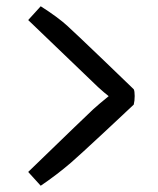

<svg xmlns="http://www.w3.org/2000/svg" viewBox="-20 -565 506 613"><path d="M407 -280Q410 -274 410 -258.5Q410 -243 407 -231Q399 -223 313 -143Q227 -63 207 -46Q163 -8 110 28L70 -16Q260 -200 277.5 -216Q295 -232 327 -258Q315 -267 293 -287L70 -501L110 -545Q165 -510 195.5 -482Q226 -454 311.5 -372Q397 -290 407 -280Z"/></svg>

Font: Inika
Style: Regular
Weight: 400
Designer: Constanza Artigas Preller
Foundry: Constanza Artigas Preller
Version: Version 1.001